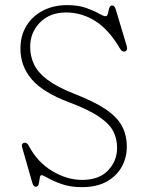

<svg xmlns="http://www.w3.org/2000/svg" viewBox="-20 -734 592 770"><path d="M308.5 16.5Q262.5 16.5 228.2 4.5Q194 -7.5 173.2 -19.5Q152.5 -31.5 146.5 -31.5Q141 -31.5 139.5 -19.8Q138 -8 135.5 3.5Q133 15 123.5 15Q114 15 109.5 -1L69 -142.5Q64 -159 78 -161.5Q88 -163.5 96 -148.5Q130 -83.5 189.5 -48Q249 -12.5 309.5 -12.5Q377 -12.5 413 -50.2Q449 -88 449.5 -139.5Q450 -175.5 435 -206Q420 -236.5 378.2 -265.2Q336.5 -294 256.5 -324Q152.5 -363 107.2 -416Q62 -469 62 -538.5Q62 -591.5 86.2 -630.8Q110.5 -670 153 -691.8Q195.5 -713.5 249 -713.5Q293 -713.5 324.5 -702.5Q356 -691.5 375.5 -680.2Q395 -669 403 -669Q410.5 -669 412.8 -679.8Q415 -690.5 418 -701.2Q421 -712 429.5 -712Q439.5 -712 444 -697L488.5 -548.5Q493 -532.5 482 -528Q470.5 -524 462 -538Q416.5 -615.5 362 -649.8Q307.5 -684 245 -684Q180 -684 140.5 -644Q101 -604 101 -546Q101 -508.5 116.5 -475.8Q132 -443 170.5 -414Q209 -385 277.5 -358Q357.5 -327 403.8 -295.8Q450 -264.5 469.5 -227.8Q489 -191 488.5 -143Q488 -100.5 467.8 -64.2Q447.5 -28 407.8 -5.8Q368 16.5 308.5 16.5Z"/></svg>

Font: Fraunces 9pt S100 Thin
Style: Regular
Weight: 100
Version: Version 1.000; ttfautohint (v1.8.3)